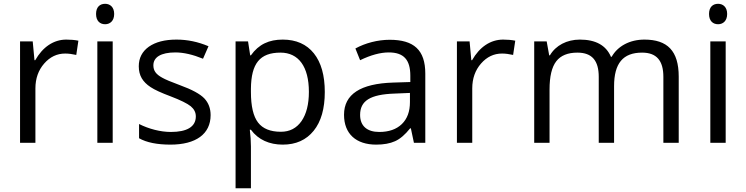

<svg xmlns="http://www.w3.org/2000/svg" viewBox="-20 -754 3938 1014"><path d="M330.1 -544.9C263.2 -544.9 205.6 -505.9 166 -436H162.1L152.8 -535.2H85.9V0H167V-287.1C167 -339.4 182.6 -383.3 213.4 -418.5C244.1 -453.6 280.8 -471.2 324.2 -471.2C341.3 -471.2 360.8 -468.8 382.8 -463.9L394 -539.1C375 -543 354 -544.9 330.1 -544.9Z M575.2 -535.2H494.1V0H575.2ZM487.3 -680.2C487.3 -643.6 507.8 -626 535.2 -626C561 -626 583 -643.6 583 -680.2C583 -716.8 561 -733.9 535.2 -733.9C507.8 -733.9 487.3 -717.3 487.3 -680.2Z M1092.3 -146C1092.3 -181.6 1081.1 -210.9 1059.1 -234.4C1036.6 -257.8 993.7 -281.2 930.2 -304.2C883.8 -321.3 852.5 -334.5 836.4 -343.8C803.7 -361.8 790 -380.4 790 -409.2C790 -451.7 829.6 -477.1 906.2 -477.1C949.7 -477.1 998.5 -465.8 1052.2 -443.8L1081.1 -509.8C1025.9 -533.2 969.7 -544.9 912.1 -544.9C850.1 -544.9 801.8 -532.2 766.1 -507.3C730.5 -481.9 712.9 -447.3 712.9 -403.8C712.9 -379.4 718.3 -358.4 728.5 -340.8C738.8 -323.2 754.4 -307.6 775.4 -293.9C796.4 -279.8 831.5 -263.7 881.3 -245.1C933.6 -225.1 969.2 -207.5 987.3 -192.9C1005.4 -177.7 1014.2 -160.2 1014.2 -139.2C1014.2 -84 966.8 -57.1 882.3 -57.1C827.6 -57.1 765.6 -73.2 714.4 -99.1V-23.9C753.9 -1.5 809.6 9.8 880.4 9.8C1014.6 9.8 1092.3 -46.4 1092.3 -146Z M1473.1 9.8C1543 9.8 1597.2 -14.6 1636.7 -63.5C1675.8 -111.8 1695.3 -180.2 1695.3 -268.1C1695.3 -355.5 1676.3 -423.8 1637.7 -472.2C1599.1 -520.5 1543.9 -544.9 1473.1 -544.9C1401.4 -544.9 1346.7 -520.5 1305.2 -461.9H1301.3L1290 -535.2H1224.1V240.2H1305.2V20C1305.2 -7.8 1303.2 -37.6 1299.3 -68.8H1305.2C1344.2 -15.6 1403.3 9.8 1473.1 9.8ZM1461.4 -476.1C1556.6 -476.1 1611.3 -402.3 1611.3 -269C1611.3 -203.1 1598.1 -151.9 1572.3 -114.3C1545.9 -76.7 1509.8 -58.1 1463.4 -58.1C1408.2 -58.1 1367.7 -74.2 1342.8 -106.9C1317.9 -139.2 1305.2 -192.9 1305.2 -268.1V-286.1C1306.6 -418.5 1352.1 -476.1 1461.4 -476.1Z M2226.1 0V-365.2C2226.1 -490.2 2165.5 -543.9 2038.1 -543.9C1975.1 -543.9 1909.7 -526.9 1856.9 -498L1881.8 -436C1938 -463.4 1988.8 -477.1 2033.2 -477.1C2112.8 -477.1 2147 -438 2147 -354V-320.8L2056.2 -317.9C1883.3 -312.5 1796.9 -255.9 1796.9 -147.9C1796.9 -46.9 1860.8 9.8 1966.8 9.8C2006.3 9.8 2039.6 3.9 2066.4 -8.3C2092.8 -20 2119.1 -42.5 2146 -76.2H2149.9L2166 0ZM1982.9 -57.1C1918.9 -57.1 1881.8 -88.4 1881.8 -147C1881.8 -221.7 1935.1 -255.4 2064 -259.8L2145 -263.2V-214.8C2145 -165 2130.9 -126.5 2102.1 -98.6C2073.2 -70.8 2033.2 -57.1 1982.9 -57.1Z M2637.2 -544.9C2570.3 -544.9 2512.7 -505.9 2473.1 -436H2469.2L2460 -535.2H2393.1V0H2474.1V-287.1C2474.1 -339.4 2489.7 -383.3 2520.5 -418.5C2551.3 -453.6 2587.9 -471.2 2631.3 -471.2C2648.4 -471.2 2668 -468.8 2689.9 -463.9L2701.2 -539.1C2682.1 -543 2661.1 -544.9 2637.2 -544.9Z M3564.5 0V-349.1C3564.5 -485.8 3504.4 -544.9 3383.3 -544.9C3305.7 -544.9 3242.2 -510.3 3210.4 -454.1H3206.5C3180.7 -514.6 3126 -544.9 3042.5 -544.9C2973.6 -544.9 2915 -514.2 2884.3 -461.9H2880.4L2867.2 -535.2H2801.3V0H2882.3V-280.8C2882.3 -350.1 2894 -399.9 2918 -430.7C2941.4 -460.9 2978.5 -476.1 3029.3 -476.1C3106.9 -476.1 3142.1 -433.6 3142.1 -348.1V0H3223.1V-298.8C3223.1 -419.4 3270 -476.1 3371.1 -476.1C3447.8 -476.1 3483.4 -433.6 3483.4 -348.1V0Z M3812.5 -535.2H3731.4V0H3812.5ZM3724.6 -680.2C3724.6 -643.6 3745.1 -626 3772.5 -626C3798.3 -626 3820.3 -643.6 3820.3 -680.2C3820.3 -716.8 3798.3 -733.9 3772.5 -733.9C3745.1 -733.9 3724.6 -717.3 3724.6 -680.2Z"/></svg>

Font: Samim
Style: Regular
Weight: 400
Foundry: DejaVu fonts team - Redesigned by Saber Rastikerdar
Version: Version 4.0.5